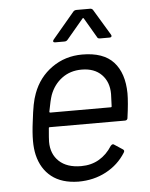

<svg xmlns="http://www.w3.org/2000/svg" viewBox="-52 -743 620 795"><g transform="rotate(-5 258.5 -345.5)"><path d="M467 -236Q467 -232 464 -229Q461 -226 456 -226H143Q139 -226 139 -222Q135 -178 135 -166Q135 -115 167.5 -84.5Q200 -54 259 -54Q301 -54 333.5 -73Q366 -92 388 -127Q396 -136 402 -131L437 -108Q445 -103 439 -94Q409 -46 357.5 -18.5Q306 9 242 9Q173 8 131 -25Q89 -58 75 -117Q69 -143 69 -175Q69 -210 75 -255Q80 -298 85 -324Q90 -350 98 -371Q122 -436 177 -475Q232 -514 303 -514Q391 -514 433 -468Q475 -422 476 -338Q476 -300 467 -236ZM163 -358Q156 -338 147 -290Q147 -286 151 -286H402Q406 -286 406 -290Q408 -330 408 -341Q408 -391 378 -421.5Q348 -452 295 -452Q248 -452 213.5 -426.5Q179 -401 163 -358ZM191 -586 282 -694Q287 -700 296 -700H352Q360 -700 364 -694L429 -586L431 -581Q431 -574 422 -574H383Q373 -574 371 -580L323 -662Q322 -664 320 -664Q318 -664 317 -662L248 -580Q243 -574 235 -574H196Q190 -574 188.5 -577.5Q187 -581 191 -586Z"/></g></svg>

Font: Barlow
Style: Italic
Weight: 400
Italic angle: -7°
Designer: Jeremy Tribby
Foundry: Tribby Type
Version: Version 1.408